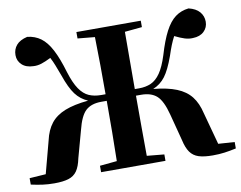

<svg xmlns="http://www.w3.org/2000/svg" viewBox="-83 -880 1267 1008"><g transform="rotate(-10 551.0 -376.0)"><path d="M274.9 -92.8Q266.1 -49.8 249.8 -26.4Q233.4 -2.9 204.3 6.1Q175.3 15.1 128.9 15.1Q95.2 15.1 66.7 11.2Q38.1 7.3 4.9 0V-34.2L91.8 -40L137.2 -210.9Q149.4 -266.1 177 -301Q204.6 -335.9 253.2 -355.2Q301.8 -374.5 377.9 -381.8Q338.4 -398.4 312.5 -432.9Q286.6 -467.3 262.2 -538.1Q250 -570.8 241.2 -593.5Q232.4 -616.2 221.2 -637.2Q192.4 -622.6 170.2 -615.5Q147.9 -608.4 127 -609.9Q87.9 -610.8 65.9 -631.6Q43.9 -652.3 43.9 -683.1Q43.9 -713.9 62.5 -735.8Q81.1 -757.8 121.1 -767.1Q162.1 -762.7 192.9 -740Q223.6 -717.3 248 -670.7Q272.5 -624 294.9 -547.9Q313.5 -487.8 335.7 -455.6Q357.9 -423.3 386 -411.1Q414.1 -398.9 450.2 -398.9H474.1Q474.1 -477.5 473.6 -553.7Q473.1 -629.9 471.2 -704.1L379.9 -712.9V-747.1H723.1V-712.9L630.9 -704.1L629.9 -398.9H652.8Q688.5 -398.9 716.3 -411.1Q744.1 -423.3 766.6 -455.6Q789.1 -487.8 808.1 -547.9Q830.6 -624 855 -670.7Q879.4 -717.3 909.9 -740Q940.4 -762.7 981 -767.1Q1020 -757.8 1039.1 -735.4Q1058.1 -712.9 1058.1 -683.1Q1058.1 -652.3 1036.6 -631.6Q1015.1 -610.8 977.1 -609.9Q956.1 -608.4 933.6 -615.5Q911.1 -622.6 881.8 -637.2Q870.6 -616.2 861.6 -593.5Q852.5 -570.8 841.8 -538.1Q816.4 -467.3 790.5 -433.1Q764.6 -398.9 725.1 -382.8Q800.3 -375.5 848.6 -356Q897 -336.4 924.6 -301.3Q952.1 -266.1 964.8 -210.9L1011.2 -40L1098.1 -34.2V0Q1064.9 7.3 1036.1 11.2Q1007.3 15.1 973.1 15.1Q926.8 15.1 898.2 5.9Q869.6 -3.4 853 -26.9Q836.4 -50.3 827.1 -92.8L790 -234.9Q770.5 -310.1 740.7 -336.9Q710.9 -363.8 657.2 -363.8H629.9Q629.9 -276.9 630.1 -198.2Q630.4 -119.6 630.9 -43L723.1 -34.2V0H379.9V-34.2L471.2 -43Q473.1 -118.2 473.6 -197.3Q474.1 -276.4 474.1 -363.8H444.8Q391.6 -363.8 362.1 -336.9Q332.5 -310.1 314 -234.9Z"/></g></svg>

Font: Source Han Serif TW Heavy
Style: Regular
Weight: 900
Designer: Ryoko NISHIZUKA Ë•øÂ°öÊ∂ºÂ≠ê (kana & ideographs); Frank Grie√ühammer (Latin, Greek & Cyrillic); Wenlong ZHANG Âº†ÊñáÈæô 
Foundry: Adobe
Version: Version 2.003;hotconv 1.1.1;makeotfexe 2.6.0